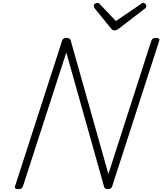

<svg xmlns="http://www.w3.org/2000/svg" viewBox="-20 -1298 1126 1332"><path d="M106 14Q78 14 84 -5L411 -1016Q414 -1026 421 -1030.5Q428 -1035 442 -1035Q454 -1035 460 -1031.5Q466 -1028 470 -1019L732 -91L1030 -1016Q1034 -1026 1041.5 -1030.5Q1049 -1035 1063 -1035Q1091 -1035 1085 -1016L758 -5Q755 5 748 9.5Q741 14 728 14Q716 14 710.5 10.5Q705 7 702 -3L440 -934L139 -5Q136 5 128.5 9.5Q121 14 106 14ZM973 -1278Q982 -1278 988.5 -1271Q995 -1264 995 -1257Q995 -1251 993 -1247Q991 -1243 986 -1239L805 -1100Q796 -1093 788.5 -1090Q781 -1087 773 -1087Q766 -1087 760.5 -1090.5Q755 -1094 750 -1101L636 -1241Q634 -1246 632.5 -1250Q631 -1254 631 -1258Q631 -1267 639.5 -1272.5Q648 -1278 656 -1278Q662 -1278 665.5 -1275Q669 -1272 674 -1268L784 -1152L953 -1267Q959 -1273 963.5 -1275.5Q968 -1278 973 -1278Z"/></svg>

Font: Playwrite CO ExtraLight
Style: Regular
Weight: 250
Version: Version 1.002